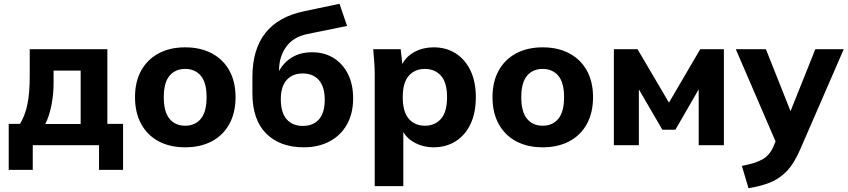

<svg xmlns="http://www.w3.org/2000/svg" viewBox="-20 -767 4476 1014"><path d="M26 130V-113H86Q113 -158 125 -217Q137 -276 137 -365V-507H547V-113H630V130H503V0H153V130ZM219 -112H406V-394H263V-328Q263 -269 251.5 -210.5Q240 -152 219 -112Z M958 11Q877 11 817.5 -21Q758 -53 725.5 -112.5Q693 -172 693 -254Q693 -335 725.5 -394Q758 -453 817.5 -485Q877 -517 958 -517Q1039 -517 1099 -485Q1159 -453 1191.5 -394Q1224 -335 1224 -254Q1224 -172 1191.5 -112.5Q1159 -53 1099 -21Q1039 11 958 11ZM958 -103Q1010 -103 1040.5 -139.5Q1071 -176 1071 -254Q1071 -331 1040.5 -367Q1010 -403 958 -403Q906 -403 875.5 -367Q845 -331 845 -254Q845 -176 875.5 -139.5Q906 -103 958 -103Z M1584 11Q1459 11 1386 -61.5Q1313 -134 1313 -275V-360Q1313 -652 1588 -708L1773 -747L1813 -630L1602 -587Q1527 -571 1490.5 -518.5Q1454 -466 1454 -399V-392Q1478 -437 1522 -464Q1566 -491 1629 -491Q1692 -491 1740.5 -461.5Q1789 -432 1817 -377.5Q1845 -323 1845 -247Q1845 -168 1812.5 -110Q1780 -52 1721 -20.5Q1662 11 1584 11ZM1579 -102Q1634 -102 1664.5 -136.5Q1695 -171 1695 -240Q1695 -309 1664 -344Q1633 -379 1579 -379Q1525 -379 1494 -344.5Q1463 -310 1463 -243Q1463 -172 1494 -137Q1525 -102 1579 -102Z M1959 216V-375Q1959 -407 1956.5 -440.5Q1954 -474 1951 -507H2096L2105 -429Q2126 -470 2170.5 -493.5Q2215 -517 2270 -517Q2336 -517 2386 -485.5Q2436 -454 2464.5 -395Q2493 -336 2493 -254Q2493 -171 2465 -112Q2437 -53 2386.5 -21Q2336 11 2270 11Q2218 11 2174.5 -11Q2131 -33 2110 -70V216ZM2224 -103Q2277 -103 2309 -139.5Q2341 -176 2341 -254Q2341 -331 2309 -367Q2277 -403 2224 -403Q2171 -403 2139 -367Q2107 -331 2107 -254Q2107 -176 2139 -139.5Q2171 -103 2224 -103Z M2846 11Q2765 11 2705.5 -21Q2646 -53 2613.5 -112.5Q2581 -172 2581 -254Q2581 -335 2613.5 -394Q2646 -453 2705.5 -485Q2765 -517 2846 -517Q2927 -517 2987 -485Q3047 -453 3079.5 -394Q3112 -335 3112 -254Q3112 -172 3079.5 -112.5Q3047 -53 2987 -21Q2927 11 2846 11ZM2846 -103Q2898 -103 2928.5 -139.5Q2959 -176 2959 -254Q2959 -331 2928.5 -367Q2898 -403 2846 -403Q2794 -403 2763.5 -367Q2733 -331 2733 -254Q2733 -176 2763.5 -139.5Q2794 -103 2846 -103Z M3222 0V-507H3347L3513 -225L3678 -507H3803V0H3670V-295L3547 -82H3478L3354 -295V0Z M3933 227 3898 109Q3969 96 4007 74.5Q4045 53 4065 6L4076 -20L3866 -507H4025L4155 -180L4286 -507H4436L4207 20Q4174 97 4134 138Q4094 179 4044.5 198Q3995 217 3933 227Z"/></svg>

Font: Mulish ExtraBold
Style: Regular
Weight: 800
Designer: Vernon Adams
Foundry: Vernon Adams
Version: Version 3.603; ttfautohint (v1.8.3)